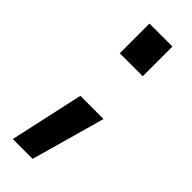

<svg xmlns="http://www.w3.org/2000/svg" viewBox="-195 -465 603 603"><g transform="rotate(45 106.5 -163.0)"><path d="M17 117 71 -129H174L105 117ZM64 -311V-443H166V-311Z"/></g></svg>

Font: TitilliumText22L Lt
Style: Medium
Weight: 500
Designer: Campivisivi
Foundry: Campivisivi
Version: 1.000